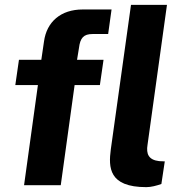

<svg xmlns="http://www.w3.org/2000/svg" viewBox="-20 -762 752 790"><path d="M582 8C602 8 624 2 644 -5L658 -98L635 -99C591 -104 581 -129 587 -166L667 -742H519L436 -148C426 -73 427 8 582 8ZM406 -516H297L305 -565C310 -606 324 -622 361 -622H425L439 -723H320C231 -723 172 -673 161 -591L150 -516H58L43 -412H136L79 0H230L287 -412H391Z"/></svg>

Font: United Sans
Style: Bold Italic
Weight: 700
Italic angle: -8°
Designer: Pablo Impallari, Rodrigo Fuenzalida (Modified by Dan O. Williams)
Version: Version 1.000;PS 001.000;hotconv 1.0.88;makeotf.lib2.5.64775